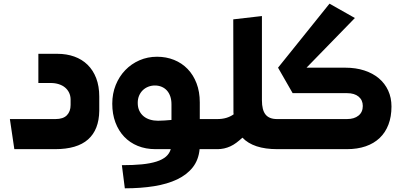

<svg xmlns="http://www.w3.org/2000/svg" viewBox="-20 -818 2203 1053"><path d="M34.2 -165H284.2Q326.7 -165 346.9 -186Q367.2 -207 367.2 -242.2V-273.9Q366.7 -293.9 358.6 -310.3Q350.6 -326.7 336.4 -338.4Q322.3 -350.1 302.2 -356.4Q282.2 -362.8 258.3 -362.8H190.4V-522.9H294.4Q345.2 -522.9 387.5 -507.8Q429.7 -492.7 460.2 -462.9Q490.7 -433.1 507.6 -389.2Q524.4 -345.2 524.4 -288.1V-210Q522.9 -106.4 462.9 -53.2Q402.8 0 282.2 0H58.6Z M1178.7 -165Q1188.5 -165 1188.5 -154.8V-11.2Q1188.5 -6.3 1185.8 -3.2Q1183.1 0 1178.7 0H1074.7Q1069.3 58.6 1037.4 99.4Q1005.4 140.1 951.7 165.8Q897.9 191.4 825 203.1Q752 214.8 664.6 214.8L648.4 87.9Q710.9 87.9 758.1 83.3Q805.2 78.6 838.1 68.1Q871.1 57.6 890.4 40.8Q909.7 23.9 916.5 0H832.5Q779.3 0 735.6 -17.8Q691.9 -35.6 660.9 -68.4Q629.9 -101.1 612.8 -147Q595.7 -192.9 595.7 -249Q595.7 -304.7 614.7 -351.8Q633.8 -398.9 667 -433.3Q700.2 -467.8 744.9 -487.3Q789.6 -506.8 841.3 -506.8Q891.6 -506.8 934.6 -489.5Q977.5 -472.2 1008.8 -439.9Q1040 -407.7 1057.9 -361.3Q1075.7 -314.9 1075.7 -256.8V-165ZM735.4 -253.9Q735.4 -229 744.1 -210.7Q752.9 -192.4 767.8 -180.2Q782.7 -168 803 -161.9Q823.2 -155.8 846.7 -155.8Q863.8 -155.8 882.3 -157.2Q900.9 -158.7 920.4 -160.2V-246.1Q920.4 -270.5 913.8 -289.6Q907.2 -308.6 895.3 -321.8Q883.3 -335 866.5 -342Q849.6 -349.1 829.6 -349.1Q810.5 -349.1 793.5 -342.5Q776.4 -335.9 763.4 -323.5Q750.5 -311 742.9 -293.5Q735.4 -275.9 735.4 -253.9Z M1510.3 -11.2Q1510.3 -6.3 1507.6 -3.2Q1504.9 0 1500.5 0Q1369.6 0 1309.6 -63Q1292 -46.9 1275.9 -34.9Q1259.8 -22.9 1243.2 -15.4Q1226.6 -7.8 1209 -3.9Q1191.4 0 1171.4 0Q1167 0 1164.3 -3.2Q1161.6 -6.3 1161.6 -11.2V-154.8Q1161.6 -165 1171.4 -165Q1199.2 -165 1221.2 -171.6Q1243.2 -178.2 1261.2 -190.9Q1260.3 -196.3 1260.3 -201.4Q1260.3 -206.5 1260.3 -211.9L1259.3 -711.9L1416.5 -730V-268.1Q1416.5 -214.4 1436.5 -189.7Q1456.5 -165 1499.5 -165Q1509.3 -165 1509.3 -154.8Z M1874 -446.8Q1931.2 -446.8 1977.8 -431.6Q2024.4 -416.5 2057.6 -388.7Q2090.8 -360.8 2108.9 -321.5Q2127 -282.2 2127 -233.9Q2127 -178.2 2110.4 -134.8Q2093.8 -91.3 2062.3 -61.3Q2030.8 -31.2 1985.4 -15.6Q1939.9 0 1882.8 0H1495.1Q1490.7 0 1488 -3.2Q1485.4 -6.3 1485.4 -11.2V-154.8Q1485.4 -165 1495.1 -165H1882.8Q1922.9 -165 1946.3 -184.1Q1969.7 -203.1 1969.7 -236.8Q1969.7 -269 1946.8 -288.1Q1923.8 -307.1 1883.8 -307.1H1585L1504.9 -446.8L1787.1 -797.9L1926.3 -719.2L1661.1 -446.8Z"/></svg>

Font: DimaExpo
Style: Bold
Weight: 700
Width: 6
Designer: R.Balvardi
Foundry: Dima Software Group
Version: Version 1.00;June 11, 2019;FontCreator 11.5.0.2427 64-bit